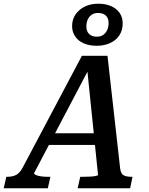

<svg xmlns="http://www.w3.org/2000/svg" viewBox="-75 -1016 805 1036"><path d="M190 -297H457L454 -234H166ZM394 -657 410 -654 109 -82Q108 -77 118 -72Q128 -67 145.5 -64.5Q163 -62 185 -62H197L183 0H-55L-41 -62H-36Q-9 -62 11 -71.5Q31 -81 48 -113L367 -715H505L573 -110Q576 -79 591.5 -70.5Q607 -62 635 -62H640L627 0H344L358 -62H371Q393 -62 411.5 -63Q430 -64 441.5 -66.5Q453 -69 454 -72ZM454 -946Q433 -946 419 -936Q405 -926 398 -909.5Q391 -893 391 -873Q391 -847 406 -832.5Q421 -818 447 -818Q469 -818 483 -828.5Q497 -839 504 -855.5Q511 -872 511 -892Q511 -918 496 -932Q481 -946 454 -946ZM447 -769Q407 -769 377 -782Q347 -795 330.5 -819.5Q314 -844 314 -875Q314 -911 332.5 -938Q351 -965 382.5 -980.5Q414 -996 455 -996Q496 -996 525.5 -982.5Q555 -969 571 -945.5Q587 -922 587 -889Q587 -853 569.5 -826Q552 -799 520 -784Q488 -769 447 -769Z"/></svg>

Font: Roboto Serif 20pt Medium
Style: Italic
Weight: 500
Italic angle: -10°
Version: Version 1.008